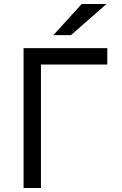

<svg xmlns="http://www.w3.org/2000/svg" viewBox="-20 -941 610 961"><path d="M98 0V-700H517V-618H185V0ZM247 -765 389 -921H513L335 -765Z"/></svg>

Font: Overpass
Style: Regular
Weight: 400
Designer: Delve Withrington, Dave Bailey, Thomas Jockin
Foundry: Delve Fonts LLC
Version: Version 4.000